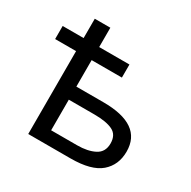

<svg xmlns="http://www.w3.org/2000/svg" viewBox="-146 -787 926 929"><g transform="rotate(30 317.0 -322.0)"><path d="M213 -644V-536H382V-463H213V-315H364Q581 -315 581 -164Q581 -89 529.5 -44.5Q478 0 362 0H126V-463H9V-536H126V-644ZM356 -242H213V-71H358Q417 -71 455.5 -91Q494 -111 494 -159Q494 -207 458.5 -224.5Q423 -242 356 -242Z"/></g></svg>

Font: Noto Sans Living
Style: Regular
Weight: 400
Designer: Monotype Design Team
Foundry: Monotype Imaging Inc.
Version: Version 2.013; ttfautohint (v1.8.4.7-5d5b)